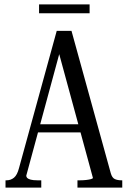

<svg xmlns="http://www.w3.org/2000/svg" viewBox="-20 -850 579 870"><path d="M136 -287H366L367 -250H127ZM236 -650 259 -644 99 -54Q99 -48 103.5 -43.5Q108 -39 119 -36Q130 -33 149 -33H167V0H5V-33H10Q29 -33 43.5 -45Q58 -57 66 -88L237 -710H304L482 -65Q488 -44 500.5 -38.5Q513 -33 530 -33H534V0H331V-33H344Q357 -33 370.5 -34.5Q384 -36 392.5 -38.5Q401 -41 401 -44ZM157 -830H386V-790H157Z"/></svg>

Font: Roboto Serif 120pt ExtraCondensed
Style: Regular
Weight: 400
Width: 2
Designer: Greg Gazdowicz
Foundry: Commercial Type
Version: Version 1.008